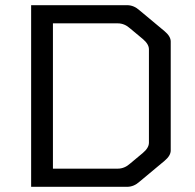

<svg xmlns="http://www.w3.org/2000/svg" viewBox="-20 -720 753 740"><path d="M100 0V-700H470Q496 -700 518 -680L614 -600Q638 -580 638 -560V-140Q638 -120 614 -100L518 -20Q496 0 470 0ZM554 -170V-530Q554 -550 530 -570L482 -610Q460 -630 434 -630H184V-70H434Q460 -70 482 -90L530 -130Q554 -150 554 -170Z"/></svg>

Font: Electrolize
Style: Regular
Weight: 400
Designer: Valery Zaveryaev
Foundry: Cyreal (www.cyreal.org)
Version: Version 1.002